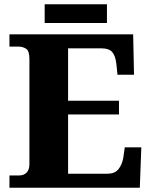

<svg xmlns="http://www.w3.org/2000/svg" viewBox="-20 -874 705 894"><path d="M24 0V-57H68Q91 -57 104 -70.5Q117 -84 117 -110V-599Q117 -637 101.5 -647Q86 -657 66 -657H24V-714H600L604 -526H527L522 -575Q518 -613 503 -631Q488 -649 451 -649H297V-405H534V-341H297V-65H479Q514 -65 531 -85.5Q548 -106 554 -139L561 -188H638L631 0ZM188 -767V-854H478V-767Z"/></svg>

Font: Noto Serif Georgian ExtraBold
Style: Regular
Weight: 800
Designer: Monotype Design Team, Akaki Razmadze
Foundry: Google LLC
Version: Version 2.003; ttfautohint (v1.8.4.7-5d5b)